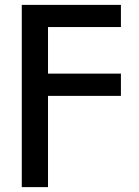

<svg xmlns="http://www.w3.org/2000/svg" viewBox="-20 -559 568 783"><path d="M68.8 204.1V-539.1H473.1V-448.7H175.8V-258.8H473.1V-168H175.8V204.1Z"/></svg>

Font: Inter 18pt Medium
Style: Regular
Weight: 500
Designer: Rasmus Andersson
Foundry: rsms
Version: Version 4.001;git-66647c0bb